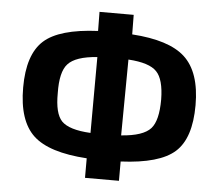

<svg xmlns="http://www.w3.org/2000/svg" viewBox="-53 -779 946 862"><g transform="rotate(5 420.5 -348.0)"><path d="M516 -634Q683 -623 754 -558Q827 -491 827 -342Q827 -193 758 -131Q689 -69 514 -61V26H361V-62Q190 -73 120 -138Q49 -204 49 -354Q49 -503 119 -566Q188 -628 362 -636L361 -722H515ZM506 -178Q605 -185 639 -223Q671 -259 671 -354Q670 -445 637 -479Q604 -514 509 -520ZM369 -519Q271 -512 237 -474Q204 -438 206 -342Q205 -251 237 -217Q271 -182 368 -177Z"/></g></svg>

Font: Taylor Sans Bold LRS
Style: Bold
Weight: 700
Italic angle: -8°
Designer: Natanael Gama
Version: Version 1.001 September 8, 2015